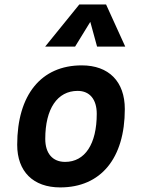

<svg xmlns="http://www.w3.org/2000/svg" viewBox="-20 -815 626 845"><path d="M245.1 9.8C423.8 9.8 529.3 -118.2 529.3 -335C529.3 -456.1 459 -527.3 339.8 -527.3C161.1 -527.3 55.7 -397.5 55.7 -177.7C55.7 -60.1 126 9.8 245.1 9.8ZM266.6 -102.5C211.4 -102.5 179.2 -140.1 179.2 -203.6C179.2 -336.4 232.4 -415 321.8 -415C375 -415 405.8 -377.4 405.8 -314C405.8 -181.2 354 -102.5 266.6 -102.5ZM446.8 -795.4H329.1L178.7 -609.9H310.5L377.4 -718.8L407.2 -609.9H531.2Z"/></svg>

Font: Cascadia Mono SemiBold
Style: Italic
Weight: 600
Italic angle: -10°
Monospace: yes
Designer: Aaron Bell
Foundry: Saja Typeworks
Version: Version 2404.023